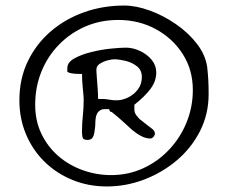

<svg xmlns="http://www.w3.org/2000/svg" viewBox="-20 -812 827 693"><path d="M366 -139Q299 -139 241.5 -162.5Q184 -186 141 -228Q98 -270 74 -327Q50 -384 50 -450Q50 -528 80.5 -591Q111 -654 163.5 -699Q216 -744 284 -768Q352 -792 428 -792Q471 -792 520.5 -774Q570 -756 615.5 -724.5Q661 -693 691.5 -653Q722 -613 728 -569Q731 -541 732 -519.5Q733 -498 733 -472Q733 -400 702 -339Q671 -278 618.5 -233.5Q566 -189 500.5 -164Q435 -139 366 -139ZM381 -180Q443 -180 496.5 -204.5Q550 -229 590.5 -272Q631 -315 653.5 -370.5Q676 -426 676 -487Q676 -560 639.5 -617Q603 -674 542 -707Q481 -740 407 -740Q343 -740 288.5 -716.5Q234 -693 193 -651Q152 -609 129.5 -553.5Q107 -498 107 -434Q107 -375 130 -328Q153 -281 191.5 -248Q230 -215 279.5 -197.5Q329 -180 381 -180ZM296 -307Q284 -307 280 -312Q276 -317 276 -339Q276 -367 279 -394.5Q282 -422 282 -450V-455Q282 -463 279 -492Q276 -521 276 -545Q252 -545 240 -547Q228 -549 223 -553V-566Q223 -587 248 -601Q273 -615 309 -624Q345 -633 380 -636.5Q415 -640 434 -640Q460 -640 485.5 -628Q511 -616 527.5 -596Q544 -576 544 -550Q544 -519 523 -491Q502 -463 465 -434V-418Q465 -405 472 -396Q479 -387 484 -382Q490 -377 497.5 -371.5Q505 -366 512 -360Q522 -353 531 -345.5Q540 -338 539 -327Q536 -319 531.5 -315.5Q527 -312 523 -312Q507 -312 490.5 -320.5Q474 -329 457 -343Q448 -351 439.5 -359Q431 -367 423 -374Q414 -382 405 -390Q396 -398 383 -408Q377 -408 375.5 -413Q374 -418 374 -418H355Q345 -418 336 -409.5Q327 -401 325 -382Q324 -374 324 -364.5Q324 -355 322 -344Q320 -323 314 -315Q308 -307 296 -307ZM401 -450Q421 -450 442 -460Q463 -470 477.5 -489Q492 -508 492 -534Q492 -559 474 -573Q456 -587 432.5 -592.5Q409 -598 392 -598Q383 -598 368 -594Q353 -590 340.5 -582Q328 -574 328 -561V-555Q328 -550 329.5 -532Q331 -514 332.5 -492.5Q334 -471 334 -455Q351 -455 358 -454.5Q365 -454 370 -453Q378 -452 384 -451Q390 -450 392 -450Z"/></svg>

Font: Fuzzy Bubbles
Style: Regular
Weight: 400
Designer: Robert E. Leuschke
Foundry: Robert E. Leuschke
Version: Version 1.010; ttfautohint (v1.8.3)